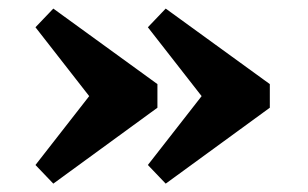

<svg xmlns="http://www.w3.org/2000/svg" viewBox="-20 -446 726 452"><path d="M328.1 -381.8 370.1 -425.8 615.2 -248V-192.4L370.1 -13.7L328.1 -57.6L484.4 -257.8V-181.6ZM63.5 -381.8 105.5 -425.8 350.6 -248V-192.4L105.5 -13.7L63.5 -57.6L219.7 -257.8V-181.6Z"/></svg>

Font: Crimson Pro Black
Style: Regular
Weight: 900
Designer: Jacques Le Bailly
Foundry: Baron von Fonthausen
Version: Version 1.003